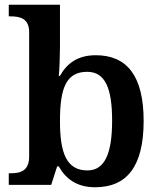

<svg xmlns="http://www.w3.org/2000/svg" viewBox="-20 -780 676 810"><path d="M381 10C514 10 586 -76 586 -270C586 -462 514 -547 384 -547C307 -547 262 -512 233 -460H228C231 -485 233 -549 233 -584V-760H17V-711H24C67 -711 103 -701 103 -644V-120C103 -58 65 -49 25 -49H17V0H196L221 -78H228C257 -26 304 10 381 10ZM349 -61C260 -61 233 -135 233 -270C233 -410 260 -477 348 -477C423 -477 453 -409 453 -271C453 -135 423 -61 349 -61Z"/></svg>

Font: Noto Serif Devanagari SemiBold
Style: Regular
Weight: 600
Designer: Universal Thirst, Indian Type Foundry and the Monotype Design Team
Foundry: Monotype Imaging Inc.
Version: Version 2.004